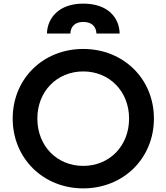

<svg xmlns="http://www.w3.org/2000/svg" viewBox="-20 -1027 918 1059"><path d="M439 12C660 12 829 -153 829 -373C829 -593 660 -757 439 -757C218 -757 50 -593 50 -373C50 -153 219 12 439 12ZM186 -373C186 -523 294 -633 439 -633C584 -633 692 -523 692 -373C692 -222 584 -112 439 -112C294 -112 186 -222 186 -373ZM239 -842H368C370 -883 396 -906 439 -906C484 -906 510 -883 512 -842H640C638 -929 576 -1007 439 -1007C303 -1007 241 -926 239 -842Z"/></svg>

Font: Mluvka
Style: Bold
Weight: 700
Designer: Modified by Jiří Krblich, Original typeface by Gumpita Rahayu
Foundry: Gumpita Rahayu & Jiří Krblich
Version: Version 2.000;Glyphs 3.1.1 (3134)